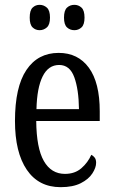

<svg xmlns="http://www.w3.org/2000/svg" viewBox="-20 -765 471 795"><path d="M231 10Q140 10 91 -62Q42 -134 42 -264Q42 -405 89.5 -475.5Q137 -546 223 -546Q303 -546 348 -484.5Q393 -423 393 -304V-264H130Q131 -152 161.5 -98.5Q192 -45 249 -45Q290 -45 317 -68.5Q344 -92 358 -124Q366 -120 372 -112.5Q378 -105 378 -91Q378 -71 362.5 -47Q347 -23 314.5 -6.5Q282 10 231 10ZM307 -313Q306 -395 287.5 -445.5Q269 -496 225 -496Q180 -496 156.5 -448.5Q133 -401 131 -313ZM288 -640Q270 -640 257.5 -651.5Q245 -663 245 -692Q245 -722 257.5 -733.5Q270 -745 288 -745Q305 -745 317.5 -733.5Q330 -722 330 -692Q330 -663 317.5 -651.5Q305 -640 288 -640ZM144 -640Q127 -640 115 -651.5Q103 -663 103 -692Q103 -722 115 -733.5Q127 -745 144 -745Q161 -745 174 -733.5Q187 -722 187 -692Q187 -663 174 -651.5Q161 -640 144 -640Z"/></svg>

Font: Noto Serif Myanmar ExtraCondensed
Style: Regular
Weight: 400
Width: 2
Designer: Ben Mitchell and the Monotype Design Team
Foundry: Monotype Imaging Inc.
Version: Version 2.106; ttfautohint (v1.8.4.7-5d5b)